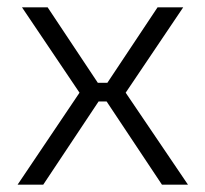

<svg xmlns="http://www.w3.org/2000/svg" viewBox="-20 -504 560 524"><path d="M271 -227H249L98 0H28L197 -251L40 -484H110L247 -278H273L410 -484H480L323 -251L493 0H422Z"/></svg>

Font: Exo 2.0 Light
Style: Regular
Weight: 300
Designer: Natanael Gama
Version: Version 1.001;PS 001.001;hotconv 1.0.70;makeotf.lib2.5.58329